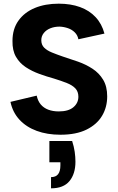

<svg xmlns="http://www.w3.org/2000/svg" viewBox="-20 -727 641 1046"><path d="M373 41Q383 72 387 100Q391 128 391 154Q391 220 358.5 259.5Q326 299 258 299V238Q284 238 296.5 222Q309 206 309 174V157H249V41ZM180 -206Q186 -177 202 -158Q218 -139 243 -129.5Q268 -120 300 -120Q353 -120 380 -143Q407 -166 407 -200Q407 -228 390.5 -245.5Q374 -263 343.5 -275Q313 -287 274 -299Q234 -310 194 -324.5Q154 -339 120.5 -361Q87 -383 67 -417.5Q47 -452 48 -504Q48 -569 80.5 -614.5Q113 -660 169.5 -683.5Q226 -707 300 -707Q365 -707 416 -688.5Q467 -670 501 -633.5Q535 -597 549 -544L407 -513Q403 -535 387.5 -550.5Q372 -566 350 -573.5Q328 -581 305 -582Q277 -582 254.5 -573Q232 -564 218.5 -547Q205 -530 205 -508Q205 -483 220.5 -467.5Q236 -452 263 -441Q290 -430 322 -419Q363 -406 405.5 -391Q448 -376 484 -352.5Q520 -329 542 -292.5Q564 -256 564 -202Q564 -143 536 -96Q508 -49 451.5 -21Q395 7 309 7Q237 7 180 -14Q123 -35 86 -75Q49 -115 37 -172Z"/></svg>

Font: Albert Sans ExtraBold
Style: Regular
Weight: 800
Designer: Andreas Rasmussen
Foundry: a.Foundry
Version: Version 1.025